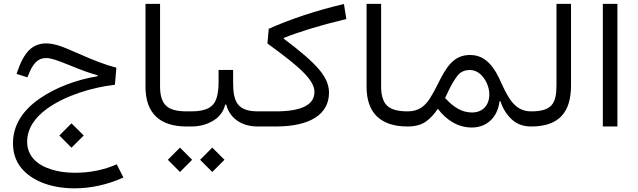

<svg xmlns="http://www.w3.org/2000/svg" viewBox="-20 -666 3358 1011"><path d="M356.4 111.8 420.9 47.4 356.4 -16.6 292.5 47.4ZM223.6 -437.5C188 -437.5 157.7 -425.8 133.8 -402.3C109.9 -378.9 88.4 -340.3 70.3 -286.1L67.4 -276.9L124.5 -258.8L127.9 -267.6C153.8 -334.5 180.2 -360.4 223.6 -360.4C246.6 -360.4 278.8 -350.1 346.7 -322.3C408.7 -296.9 452.6 -280.8 494.1 -269.5V-264.6C384.3 -246.6 274.4 -206.1 189 -147C103 -87.9 48.3 -9.3 48.3 87.9C48.3 139.2 63 182.6 91.8 218.3C149.9 288.6 252.4 325.7 373.5 325.7C458 325.7 547.4 306.2 629.9 268.6L594.7 199.2C527.3 229 453.6 243.7 374 243.7C328.1 243.7 286.1 237.8 248.5 225.6C172.4 201.7 123 153.3 123 80.6C123 10.7 163.6 -47.4 228 -93.8C323.2 -162.6 464.8 -206.1 585 -219.7L592.8 -309.6C564 -316.9 534.2 -326.7 502.9 -338.4C471.2 -350.1 431.6 -366.7 384.3 -387.7C341.8 -406.7 309.1 -419.9 285.2 -427.2C261.2 -434.1 240.7 -437.5 223.6 -437.5Z M746.1 -209C746.1 -69.8 821.3 0 962.4 0H962.9V-79.6H962.4C910.2 -79.6 873.5 -89.8 853.5 -110.4C833 -130.4 822.8 -164.1 822.8 -210.4V-645.5H746.1Z M1207.5 -297.9H1130.9V-231.9C1130.9 -199.2 1127.4 -171.4 1120.1 -148.9C1106 -103.5 1067.9 -79.6 987.8 -79.6H962.9C953.6 -79.6 948.7 -66.4 948.7 -40C948.7 -13.2 953.6 0 962.9 0H987.8C1030.3 0 1067.9 -9.8 1101.6 -29.8C1135.3 -49.8 1156.7 -78.1 1166 -115.7H1170.9C1190.4 -41.5 1253.9 0 1336.4 0H1374V-79.6H1338.4C1228.5 -79.6 1207.5 -132.3 1207.5 -231.9ZM927.7 239.7 991.7 175.3 927.7 111.3 863.8 175.3ZM1097.7 239.7 1162.1 175.3 1097.7 111.3 1033.7 175.3Z M1791 -645C1642.6 -609.9 1506.3 -564.5 1395 -514.2L1388.2 -437C1564 -310.1 1635.7 -242.7 1635.7 -181.6C1635.7 -113.8 1567.9 -79.6 1431.6 -79.6H1374C1364.7 -79.6 1359.9 -66.4 1359.9 -40C1359.9 -13.2 1364.7 0 1374 0H1433.1C1612.3 0 1712.4 -64 1712.4 -177.7C1712.4 -262.2 1646 -332.5 1474.1 -462.4L1474.6 -466.3C1553.2 -498 1656.7 -530.3 1803.7 -565.9Z M1910.2 -209C1910.2 -69.8 1985.4 0 2126.5 0H2127V-79.6H2126.5C2074.2 -79.6 2037.6 -89.8 2017.6 -110.4C1997.1 -130.4 1986.8 -164.1 1986.8 -210.4V-645.5H1910.2Z M2127 -79.6C2117.7 -79.6 2112.8 -66.4 2112.8 -40C2112.8 -13.2 2117.7 0 2127 0C2166.5 0 2198.7 -8.8 2222.7 -25.9C2246.6 -43 2267.1 -65.4 2285.2 -93.3C2332 -32.2 2392.1 5.4 2464.8 5.4C2503.4 5.4 2536.1 -6.8 2562.5 -31.2C2588.4 -55.2 2604.5 -88.9 2610.4 -132.3L2615.2 -132.8C2627.4 -95.2 2647 -63.5 2673.8 -38.1C2700.7 -12.7 2734.9 0 2776.4 0H2776.9V-79.6H2776.4C2695.3 -79.6 2659.7 -142.6 2622.6 -222.7C2585.9 -308.1 2541 -376.5 2455.1 -376.5C2368.7 -376.5 2330.1 -313.5 2286.1 -224.6C2272.9 -197.3 2259.3 -172.9 2245.6 -150.9C2218.3 -106.9 2184.1 -79.6 2127 -79.6ZM2340.8 -186C2355 -216.8 2370.6 -242.7 2386.7 -264.6C2402.8 -286.6 2425.3 -297.4 2454.1 -297.4C2474.1 -297.4 2491.7 -290.5 2507.3 -277.3C2538.1 -250.5 2556.6 -208 2556.6 -168.9C2556.6 -111.8 2521.5 -73.7 2465.3 -73.7C2412.6 -73.7 2369.1 -100.6 2323.7 -149.9Z M2776.9 -79.6C2767.1 -79.6 2762.2 -68.8 2762.2 -40C2762.2 -10.7 2767.1 0 2776.9 0C2923.8 0 2986.8 -74.7 2986.8 -216.8V-645.5H2910.2V-216.8C2910.2 -121.1 2885.7 -79.6 2776.9 -79.6Z M3231 -645.5H3154.3V0H3231Z"/></svg>

Font: Estedad Regular
Style: Regular
Weight: 400
Designer: Amin Abedi
Version: Version 7.3